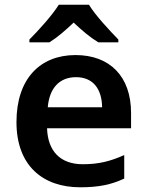

<svg xmlns="http://www.w3.org/2000/svg" viewBox="-20 -786 625 816"><path d="M358 -766H230C202 -721 143 -656 105 -618V-606H190C225 -628 257 -656 293 -690C329 -656 363 -627 398 -606H483V-618C447 -655 385 -721 358 -766ZM301 -552C151 -552 50 -452 50 -267C50 -82 162 10 321 10C402 10 454 -2 508 -27V-127C450 -101 400 -88 332 -88C236 -88 183 -144 180 -241H537V-306C537 -461 447 -552 301 -552ZM303 -458C378 -458 413 -405 414 -330H183C190 -413 234 -458 303 -458Z"/></svg>

Font: Noto Sans Khmer UI SemiBold
Style: Regular
Weight: 600
Designer: Danh Hong and the Monotype Design Team
Foundry: Monotype Imaging Inc.
Version: Version 2.002